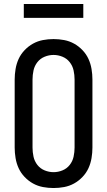

<svg xmlns="http://www.w3.org/2000/svg" viewBox="-20 -940 540 968"><path d="M250 8Q223 8 196.5 3Q170 -2 146.5 -15Q123 -28 104 -48Q85 -68 74 -92Q63 -116 58.5 -143Q54 -170 54 -196V-539Q54 -565 58.5 -592Q63 -619 74 -643Q85 -667 104 -687Q123 -707 146.5 -720Q170 -733 196.5 -738Q223 -743 250 -743Q277 -743 303.5 -738Q330 -733 353.5 -720Q377 -707 396 -687Q415 -667 426 -643Q437 -619 441.5 -592Q446 -565 446 -539V-196Q446 -170 441.5 -143Q437 -116 426 -92Q415 -68 396 -48Q377 -28 353.5 -15Q330 -2 303.5 3Q277 8 250 8ZM250 -72Q273 -72 295 -81Q317 -90 331.5 -108.5Q346 -127 351 -150Q356 -173 356 -196V-539Q356 -562 351 -585Q346 -608 331.5 -626.5Q317 -645 295 -654Q273 -663 250 -663Q227 -663 205 -654Q183 -645 168.5 -626.5Q154 -608 149 -585Q144 -562 144 -539V-196Q144 -173 149 -150Q154 -127 168.5 -108.5Q183 -90 205 -81Q227 -72 250 -72ZM100 -850V-920H400V-850Z"/></svg>

Font: Iosevka Fixed Medium
Style: Regular
Weight: 500
Monospace: yes
Designer: Belleve Invis
Foundry: Belleve Invis
Version: Version 32.3.0